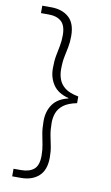

<svg xmlns="http://www.w3.org/2000/svg" viewBox="-102 -862 605 1046"><g transform="rotate(10 200.5 -339.0)"><path d="M93 133H44V91H86Q132 91 157 69.5Q182 48 182 -5Q182 -39 176.5 -66Q171 -93 165.5 -123Q160 -153 160 -194Q160 -247 186.5 -285.5Q213 -324 272 -338V-340Q213 -355 186.5 -394Q160 -433 160 -485Q160 -526 165.5 -555.5Q171 -585 176.5 -612Q182 -639 182 -672Q182 -725 157 -747.5Q132 -770 86 -770H44V-811H93Q154 -811 191 -778.5Q228 -746 228 -675Q228 -641 222.5 -613.5Q217 -586 211 -557Q205 -528 205 -486Q205 -458 214.5 -432Q224 -406 249 -386.5Q274 -367 323 -358V-321Q274 -311 249 -291.5Q224 -272 214.5 -246.5Q205 -221 205 -193Q205 -152 211 -122Q217 -92 222.5 -65Q228 -38 228 -3Q228 66 191 99.5Q154 133 93 133Z"/></g></svg>

Font: DM Sans 11pt ExtraLight
Style: Regular
Weight: 250
Version: Version 4.004;gftools[0.9.30]